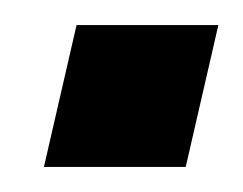

<svg xmlns="http://www.w3.org/2000/svg" viewBox="-20 -449 194 153"><path d="M15 -316 41 -429H154L128 -316Z"/></svg>

Font: Instrument Sans Condensed Medium
Style: Italic
Weight: 500
Width: 3
Italic angle: -13°
Designer: Rodrigo Fuenzalida
Foundry: fragTYPE
Version: Version 1.000;gftools[0.9.28]